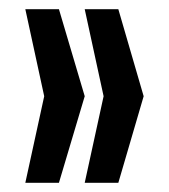

<svg xmlns="http://www.w3.org/2000/svg" viewBox="-20 -530 367 417"><path d="M35 -133 76 -321 35 -510H108L164 -321L108 -133ZM164 -133 205 -321 164 -510H237L292 -321L237 -133Z"/></svg>

Font: Saira UltraCondensed
Style: Bold
Weight: 700
Width: 1
Designer: Hector Gatti with collaboration of the Omnibus-Type team
Foundry: Omnibus-Type
Version: Version 1.101